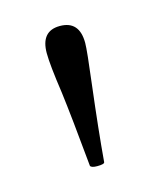

<svg xmlns="http://www.w3.org/2000/svg" viewBox="-56 -706 289 352"><g transform="rotate(-15 88.5 -530.0)"><path d="M88 -397Q77 -397 75 -401Q66 -497 60 -544Q52 -599 52 -621Q52 -663 88 -663Q125 -663 125 -621Q125 -607 117 -543Q107 -461 102 -401Q102 -397 88 -397Z"/></g></svg>

Font: Junicode Cond Light
Style: Regular
Weight: 300
Width: 3
Designer: Peter S. Baker
Version: Version 2.201